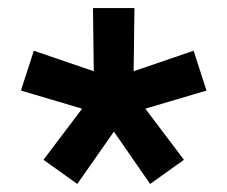

<svg xmlns="http://www.w3.org/2000/svg" viewBox="-20 -779 565 477"><path d="M172 -322 88 -382 184 -509 32 -554 64 -653 213 -602 211 -759H314L312 -602L461 -653L493 -554L341 -509L437 -382L353 -322L263 -452Z"/></svg>

Font: M PLUS 1 SemiBold
Style: Regular
Weight: 600
Designer: Coji Morishita
Foundry: UNDERFOREST DESIGN
Version: Version 1.001